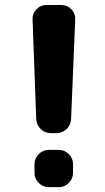

<svg xmlns="http://www.w3.org/2000/svg" viewBox="-20 -775 425 774"><path d="M111.3 -697.3Q110.4 -720.7 127 -737.8Q143.6 -754.9 167 -754.9H227.5Q251 -754.9 267.6 -737.8Q284.2 -720.7 283.2 -697.3L266.6 -295.9Q265.6 -271.5 248.5 -254.9Q231.4 -238.3 207 -238.3H185.5Q161.1 -238.3 144 -254.9Q127 -271.5 126 -295.9ZM176.8 -20.5Q153.3 -20.5 136.2 -37.6Q119.1 -54.7 119.1 -78.1V-113.3Q119.1 -136.7 136.2 -153.8Q153.3 -170.9 176.8 -170.9H216.8Q240.2 -170.9 257.3 -153.8Q274.4 -136.7 274.4 -113.3V-78.1Q274.4 -54.7 257.3 -37.6Q240.2 -20.5 216.8 -20.5Z"/></svg>

Font: Gen Jyuu Gothic Bold
Style: Bold
Weight: 700
Designer: [Source Han Sans]
Ryoko NISHIZUKA  (kana & ideographs); Paul D. Hunt (Latin, Greek & Cyrillic); Wenlong ZHANG  (bopomofo
Version: Version 1.002.20150607